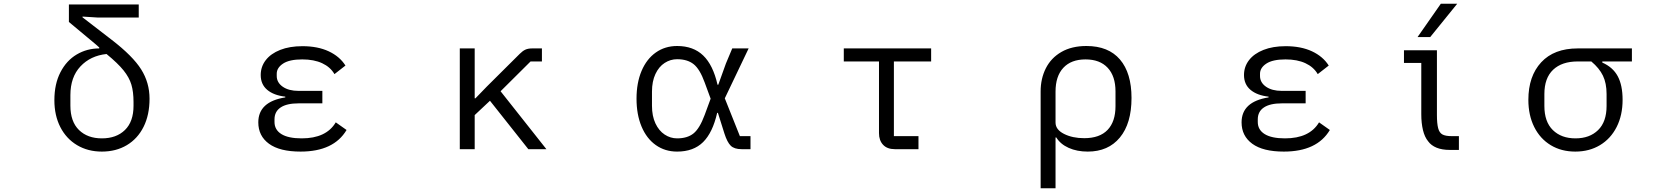

<svg xmlns="http://www.w3.org/2000/svg" viewBox="-20 -801 9016 1031"><path d="M272 -263Q272 -350 304.5 -413Q337 -476 392 -508.5Q447 -541 513 -541V-546L494 -563L350 -683V-777H725V-707H502L423 -712V-708L580 -587Q693 -500 738 -428.5Q783 -357 783 -271Q783 -184 751 -120Q719 -56 661 -21.5Q603 13 527 13Q452 13 394 -21.5Q336 -56 304 -118.5Q272 -181 272 -263ZM697 -233V-253Q697 -308 685.5 -346.5Q674 -385 643.5 -423Q613 -461 552 -511Q466 -502 412 -444.5Q358 -387 358 -290V-234Q358 -148 404 -103Q450 -58 527 -58Q605 -58 651 -103Q697 -148 697 -233Z M1367 -144Q1367 -255 1512 -278V-282Q1450 -289 1415 -318.5Q1380 -348 1380 -398Q1380 -443 1407 -478Q1434 -513 1484.5 -533Q1535 -553 1604 -553Q1686 -553 1745 -525.5Q1804 -498 1835 -449L1776 -403Q1754 -441 1710 -461.5Q1666 -482 1603 -482Q1534 -482 1500 -459.5Q1466 -437 1466 -405V-393Q1466 -358 1498 -335.5Q1530 -313 1583 -313H1711V-246H1583Q1520 -246 1487 -224Q1454 -202 1454 -160V-146Q1454 -104 1491 -81Q1528 -58 1600 -58Q1732 -58 1783 -144L1841 -103Q1772 13 1594 13Q1482 13 1424.5 -29Q1367 -71 1367 -144Z M2449 0V-541H2529V-273H2533L2594 -336L2771 -512Q2787 -528 2801.5 -534.5Q2816 -541 2837 -541H2890V-471H2829L2668 -311L2914 0H2817L2611 -260L2529 -183V0Z M3398 -271Q3398 -356 3425 -420Q3452 -484 3501.5 -519Q3551 -554 3616 -554Q3703 -554 3756 -503Q3809 -452 3833 -346H3837L3878 -460L3912 -541H4000L3872 -273L3953 -70H4010V0H3962Q3923 0 3904 -18.5Q3885 -37 3870 -84L3835 -195H3831Q3807 -89 3755.5 -38Q3704 13 3616 13Q3551 13 3501.5 -22Q3452 -57 3425 -121.5Q3398 -186 3398 -271ZM3764 -184 3796 -271 3764 -358Q3738 -430 3704.5 -456.5Q3671 -483 3616 -483Q3580 -483 3549 -463Q3518 -443 3499.5 -403.5Q3481 -364 3481 -309V-233Q3481 -178 3499.5 -138.5Q3518 -99 3549 -78.5Q3580 -58 3616 -58Q3671 -58 3704 -84.5Q3737 -111 3764 -184Z M4785 0Q4744 0 4722 -23.5Q4700 -47 4700 -86V-471H4511V-541H4980V-471H4780V-70H4912V0Z M5568 -310Q5568 -379 5596 -434.5Q5624 -490 5679.5 -522Q5735 -554 5814 -554Q5932 -554 5994 -481.5Q6056 -409 6056 -275Q6056 -138 5993.5 -62.5Q5931 13 5821 13Q5763 13 5718.5 -7Q5674 -27 5652 -63H5648V210H5568ZM5970 -231V-310Q5970 -392 5928 -437Q5886 -482 5809 -482Q5732 -482 5690 -437Q5648 -392 5648 -309V-143Q5648 -105 5693.5 -82Q5739 -59 5802 -59Q5885 -59 5927.5 -103.5Q5970 -148 5970 -231Z M6647 -144Q6647 -255 6792 -278V-282Q6730 -289 6695 -318.5Q6660 -348 6660 -398Q6660 -443 6687 -478Q6714 -513 6764.5 -533Q6815 -553 6884 -553Q6966 -553 7025 -525.5Q7084 -498 7115 -449L7056 -403Q7034 -441 6990 -461.5Q6946 -482 6883 -482Q6814 -482 6780 -459.5Q6746 -437 6746 -405V-393Q6746 -358 6778 -335.5Q6810 -313 6863 -313H6991V-246H6863Q6800 -246 6767 -224Q6734 -202 6734 -160V-146Q6734 -104 6771 -81Q6808 -58 6880 -58Q7012 -58 7063 -144L7121 -103Q7052 13 6874 13Q6762 13 6704.5 -29Q6647 -71 6647 -144Z M7717 -781H7805L7660 -602H7592ZM7765 4Q7723 4 7694 -8Q7665 -20 7649 -42Q7630 -65 7621 -102.5Q7612 -140 7612 -188V-463H7519V-531H7696V-183Q7696 -138 7702.5 -113Q7709 -88 7725.5 -79Q7742 -70 7775 -70H7814V4Z M8187 -265Q8187 -392 8256 -466.5Q8325 -541 8452 -541H8743V-471H8584V-465Q8641 -440 8667 -391.5Q8693 -343 8693 -265Q8693 -182 8661 -119Q8629 -56 8571.5 -21.5Q8514 13 8439 13Q8364 13 8307 -21.5Q8250 -56 8218.5 -119Q8187 -182 8187 -265ZM8607 -232V-296Q8607 -354 8587.5 -394.5Q8568 -435 8525 -471H8452Q8367 -471 8320 -426.5Q8273 -382 8273 -296V-232Q8273 -147 8318.5 -102.5Q8364 -58 8440 -58Q8516 -58 8561.5 -102.5Q8607 -147 8607 -232Z"/></svg>

Font: PlemolJP
Style: Regular
Weight: 400
Monospace: yes
Version: v2.0.4; ttfautohint (v1.8.4.7-5d5b-dirty) -l 6 -r 45 -G 200 